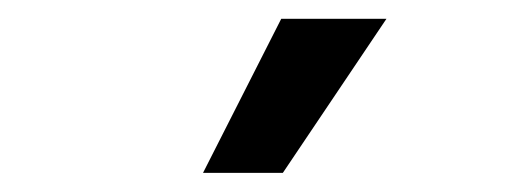

<svg xmlns="http://www.w3.org/2000/svg" viewBox="-20 -802 537 204"><path d="M195.7 -618.3 278.8 -782H390.6L280.5 -618.3Z"/></svg>

Font: TID UI Medium
Style: Regular
Weight: 500
Designer: The TID Project Authors
Foundry: Bakken & Bæck
Version: Version 1.001;hotconv 1.0.109;makeotfexe 2.5.65596